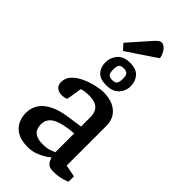

<svg xmlns="http://www.w3.org/2000/svg" viewBox="-288 -995 1068 1068"><g transform="rotate(45 246.0 -460.5)"><path d="M178 9Q126 9 95 -9Q64 -27 50 -55.5Q36 -84 36 -117Q36 -160 57 -190.5Q78 -221 117.5 -240.5Q157 -260 212 -268L307 -282V-355Q307 -381 297.5 -399.5Q288 -418 268 -427Q248 -436 216 -436Q193 -436 177.5 -433Q162 -430 159 -428L144 -337Q143 -336 134 -332.5Q125 -329 106 -329Q84 -329 68.5 -341.5Q53 -354 53 -379Q53 -411 76 -435Q99 -459 133 -474.5Q167 -490 202 -498Q237 -506 261 -506Q306 -506 338 -491Q370 -476 387 -449Q404 -422 404 -384V-72L475 -58V-16Q473 -15 459 -9.5Q445 -4 423.5 0.5Q402 5 375 5Q343 5 330.5 -9.5Q318 -24 314 -42H309Q297 -31 277 -19.5Q257 -8 232 0.5Q207 9 178 9ZM225 -61Q258 -61 281 -69.5Q304 -78 307 -80V-228Q247 -223 210 -211.5Q173 -200 156.5 -180.5Q140 -161 140 -133Q140 -61 225 -61ZM243 -543Q194 -543 172 -567.5Q150 -592 150 -630Q150 -668 174.5 -697Q199 -726 250 -726Q299 -726 321.5 -700Q344 -674 344 -636Q344 -598 318.5 -570.5Q293 -543 243 -543ZM247 -587Q269 -587 276.5 -598Q284 -609 284 -634Q284 -662 274.5 -670.5Q265 -679 245 -679Q224 -679 216.5 -668.5Q209 -658 209 -634Q209 -605 218 -596Q227 -587 247 -587ZM175 -744 144 -778 249 -897Q261 -911 272 -920.5Q283 -930 295 -930Q309 -930 325 -913Q341 -896 349 -861Z"/></g></svg>

Font: Faustina Light Medium
Style: Regular
Weight: 500
Version: Version 1.200